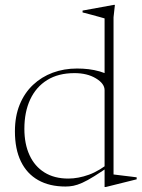

<svg xmlns="http://www.w3.org/2000/svg" viewBox="-20 -740 570 772"><path d="M400.5 -377.5Q400.5 -404 365.5 -425Q330.5 -446 279.5 -446Q214.5 -446 169.8 -418.2Q125 -390.5 101.5 -340.2Q78 -290 78 -222Q78 -161 98.8 -116Q119.5 -71 159 -46.5Q198.5 -22 254.5 -22Q294.5 -22 337.5 -37.5Q380.5 -53 428 -92L430 -78.5Q388 -49.5 359.5 -31.8Q331 -14 310.8 -5Q290.5 4 275 7Q259.5 10 243.5 10Q179 10 133.5 -15.8Q88 -41.5 64 -91Q40 -140.5 40 -212Q40 -272.5 59.2 -319.5Q78.5 -366.5 112.8 -398.8Q147 -431 192.2 -447.8Q237.5 -464.5 289.5 -464.5Q314 -464.5 336.5 -461.8Q359 -459 381 -452.8Q403 -446.5 426.5 -435L400.5 -411V-666Q394.5 -668 378.8 -672.2Q363 -676.5 344.8 -681.5Q326.5 -686.5 312 -690V-697.5L438 -720.5H442L436.5 -670.5V-38.5Q441 -38 452.8 -36.5Q464.5 -35 479.5 -33.2Q494.5 -31.5 508 -29.8Q521.5 -28 529.5 -27V-19L405 12H400.5V-64.5Z"/></svg>

Font: Newsreader 36pt ExtraLight
Style: Regular
Weight: 250
Designer: Hugues Gentile
Foundry: Production Type
Version: Version 1.003